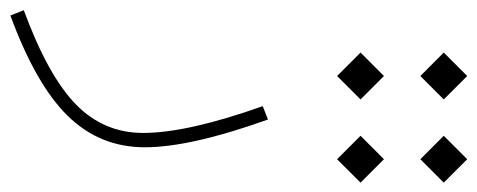

<svg xmlns="http://www.w3.org/2000/svg" viewBox="-390 -402 973 392"><g transform="rotate(90 97.0 -205.5)"><path d="M177.7 -624.5 225.6 -672.4 273.4 -624.5 225.6 -576.7ZM7.8 -624.5 55.7 -672.4 103.5 -624.5 55.7 -576.7ZM7.8 -454.6 55.7 -502.4 103.5 -454.6 55.7 -406.7ZM177.7 -454.6 225.6 -502.4 273.4 -454.6 225.6 -406.7ZM117.2 -254.9 144.5 -265.6Q201.2 -107.4 201.2 -14.2Q201.2 77.6 137.2 143.1Q73.2 208.5 -67.9 260.3L-78.6 232.9Q55.2 183.6 113.5 126.7Q171.9 69.8 171.9 -10.7Q171.9 -101.1 117.2 -254.9Z"/></g></svg>

Font: Estedad-FD Thin
Style: Regular
Weight: 100
Designer: Amin Abedi
Version: Version 7.3